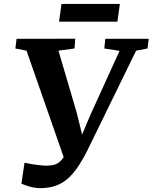

<svg xmlns="http://www.w3.org/2000/svg" viewBox="-20 -940 774 974"><path d="M183 14.5Q159 14.5 131.5 6.8Q104 -1 88.5 -8.5L104.5 -114.5Q122.5 -110.5 142.2 -107.2Q162 -104 180 -102Q198 -100 211 -99.5Q228.5 -99.5 244.8 -102Q261 -104.5 275.8 -114Q290.5 -123.5 304 -144.2Q317.5 -165 330 -201.5L313.5 -113L114.5 -683L58 -694L64 -743L362 -743.5L358 -694L276.5 -683L369 -369L411.5 -196.5L372 -198.5L436.5 -352.5L586.5 -682L509 -694L514.5 -743H734.5L728.5 -694L670.5 -683L434 -199Q408.5 -145.5 383.2 -105.8Q358 -66 329.5 -39Q301 -12 265.5 1.2Q230 14.5 183 14.5ZM292 -920H588L575.5 -830H279.5Z"/></svg>

Font: Merriweather 20pt
Style: Bold Italic
Weight: 700
Italic angle: -7.8°
Version: Version 2.101